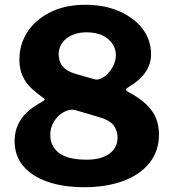

<svg xmlns="http://www.w3.org/2000/svg" viewBox="-20 -772 723 802"><path d="M337 -752Q416 -752 478 -725Q540 -698 575.5 -651.5Q611 -605 611 -545Q611 -504 587 -469.5Q563 -435 515 -407Q499 -398 514 -389Q563 -363 591.5 -335.5Q620 -308 632 -277.5Q644 -247 644 -210Q644 -141 604.5 -91.5Q565 -42 494.5 -16Q424 10 332 10Q245 10 179.5 -12.5Q114 -35 77.5 -78Q41 -121 41 -183Q41 -232 66.5 -272Q92 -312 156 -347Q165 -352 166.5 -355.5Q168 -359 158 -365Q133 -383 110.5 -404Q88 -425 74.5 -454Q61 -483 61 -524Q61 -586 94 -637.5Q127 -689 189 -720.5Q251 -752 337 -752ZM340 -637Q308 -637 281.5 -625.5Q255 -614 240 -593Q225 -572 225 -545Q225 -484 294 -464L374 -441Q388 -437 403.5 -444.5Q419 -452 433 -467.5Q447 -483 455.5 -502.5Q464 -522 464 -541Q464 -581 431.5 -609Q399 -637 340 -637ZM342 -105Q403 -105 437 -130Q471 -155 471 -197Q471 -227 454 -249Q437 -271 390 -284L295 -312Q280 -316 262 -310.5Q244 -305 227.5 -290.5Q211 -276 200.5 -255Q190 -234 190 -209Q190 -161 226.5 -133Q263 -105 342 -105Z"/></svg>

Font: Libre Franklin Thin
Style: Bold
Weight: 700
Version: Version 3.000